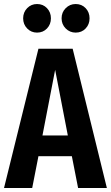

<svg xmlns="http://www.w3.org/2000/svg" viewBox="-25 -934 551 954"><path d="M363 0 332 -158H166L135 0H-5L166 -692H336L506 0ZM186 -261H312L249 -587ZM228 -843Q228 -813 208.5 -792.5Q189 -772 159 -772Q130 -772 110 -792.5Q90 -813 90 -843Q90 -873 110 -893.5Q130 -914 159 -914Q189 -914 208.5 -893.5Q228 -873 228 -843ZM420 -843Q420 -813 400.5 -792.5Q381 -772 351 -772Q322 -772 301.5 -792.5Q281 -813 281 -843Q281 -873 301.5 -893.5Q322 -914 351 -914Q381 -914 400.5 -893.5Q420 -873 420 -843Z"/></svg>

Font: Fira Sans Extra Condensed SemiBold
Style: Regular
Weight: 600
Width: 1
Designer: Carrois Corporate & Edenspiekermann AG
Foundry: Carrois Corporate GbR & Edenspiekermann AG
Version: Version 4.203